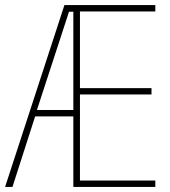

<svg xmlns="http://www.w3.org/2000/svg" viewBox="-20 -734 668 754"><path d="M590 0H268V-277H118L29 0H0L233 -714H590V-689H294V-388H575V-363H294V-25H590ZM125 -302H268V-688H251Z"/></svg>

Font: Noto Sans Georgian Condensed Thin
Style: Regular
Weight: 100
Width: 3
Designer: Monotype Design Team, Akaki Razmadze
Foundry: Google LLC
Version: Version 2.005; ttfautohint (v1.8.4.7-5d5b)